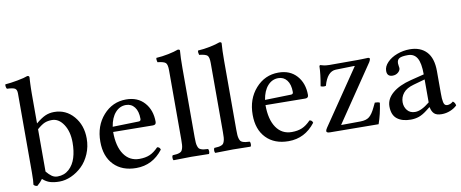

<svg xmlns="http://www.w3.org/2000/svg" viewBox="-63 -965 2985 1243"><g transform="rotate(-10 1429.5 -343.5)"><path d="M165 -348.1V-69.8Q182.6 -48.3 199.2 -36.6Q215.8 -24.9 236.8 -24.9Q281.2 -24.9 312 -52.7Q342.8 -80.6 356.4 -124.8Q370.1 -168.9 370.1 -225.1Q370.1 -296.9 339.1 -344Q308.1 -391.1 263.2 -391.1Q235.8 -391.1 215.3 -382.6Q194.8 -374 165 -348.1ZM73.2 1Q77.1 -22.9 77.1 -80.1V-599.1Q77.1 -623.5 64.5 -631.6Q51.8 -639.6 12.2 -641.1Q8.3 -645 6.6 -654.8Q4.9 -664.6 6.8 -670.9Q41 -673.3 88.4 -682.1Q135.7 -690.9 155.8 -699.2Q168.9 -699.2 168.9 -688Q168.9 -687 168.5 -681.9Q168 -676.8 167.5 -667.7Q167 -658.7 166.5 -647Q166 -635.3 165.5 -618.2Q165 -601.1 165 -583V-386.2Q200.7 -416 227.5 -428Q254.4 -439.9 286.1 -439.9Q363.3 -439.9 414.1 -381.1Q464.8 -322.3 464.8 -234.9Q464.8 -181.2 444.8 -134.3Q424.8 -87.4 392.6 -56.4Q360.4 -25.4 321.3 -7.8Q282.2 9.8 243.2 9.8Q208 9.8 182.4 2Q156.7 -5.9 133.8 -26.9Q121.1 -8.3 97.2 12.2Q83 12.2 73.2 1Z M643.6 -279.8 814.9 -284.2Q829.6 -284.2 829.6 -298.8Q829.6 -349.1 808.3 -376.5Q787.1 -403.8 752 -403.8Q710.9 -403.8 681.9 -371.1Q652.8 -338.4 643.6 -279.8ZM903.8 -99.1Q920.4 -97.7 924.8 -80.1Q856 9.8 748.5 9.8Q655.8 9.8 601.8 -45.7Q547.9 -101.1 547.9 -198.2Q547.9 -302.2 608.6 -370.6Q669.4 -439 758.8 -439Q835 -439 878.9 -389.6Q922.9 -340.3 922.9 -263.2Q922.9 -243.2 901.9 -243.2L640.6 -246.1Q640.6 -151.4 677.2 -98.1Q713.9 -44.9 778.8 -44.9Q817.9 -44.9 846.2 -56.9Q874.5 -68.8 903.8 -99.1Z M1154.3 -576.2V-122.1Q1154.3 -100.6 1155.3 -86.9Q1156.2 -73.2 1159.7 -62.7Q1163.1 -52.2 1167.2 -46.9Q1171.4 -41.5 1180.9 -37.8Q1190.4 -34.2 1200 -33Q1209.5 -31.7 1226.6 -30.8Q1231 -26.4 1231 -14.4Q1231 -2.4 1226.6 2Q1156.2 0 1110.4 0Q1064.5 0 994.1 2Q989.7 -2.4 989.7 -14.4Q989.7 -26.4 994.1 -30.8Q1011.2 -31.7 1020.8 -33Q1030.3 -34.2 1039.8 -37.8Q1049.3 -41.5 1053.5 -46.9Q1057.6 -52.2 1061 -62.7Q1064.5 -73.2 1065.4 -86.9Q1066.4 -100.6 1066.4 -122.1V-576.2ZM1154.3 -576.2H1066.4Q1066.4 -614.3 1054.9 -625.5Q1043.5 -636.7 1001.5 -641.1Q996.1 -657.7 999.5 -669.9Q1037.1 -671.9 1079.1 -680.4Q1121.1 -689 1144.5 -698.2Q1158.2 -698.2 1158.2 -689.9Q1154.3 -645.5 1154.3 -576.2Z M1428.2 -576.2V-122.1Q1428.2 -100.6 1429.2 -86.9Q1430.2 -73.2 1433.6 -62.7Q1437 -52.2 1441.2 -46.9Q1445.3 -41.5 1454.8 -37.8Q1464.4 -34.2 1473.9 -33Q1483.4 -31.7 1500.5 -30.8Q1504.9 -26.4 1504.9 -14.4Q1504.9 -2.4 1500.5 2Q1430.2 0 1384.3 0Q1338.4 0 1268.1 2Q1263.7 -2.4 1263.7 -14.4Q1263.7 -26.4 1268.1 -30.8Q1285.2 -31.7 1294.7 -33Q1304.2 -34.2 1313.7 -37.8Q1323.2 -41.5 1327.4 -46.9Q1331.5 -52.2 1335 -62.7Q1338.4 -73.2 1339.4 -86.9Q1340.3 -100.6 1340.3 -122.1V-576.2ZM1428.2 -576.2H1340.3Q1340.3 -614.3 1328.9 -625.5Q1317.4 -636.7 1275.4 -641.1Q1270 -657.7 1273.4 -669.9Q1311 -671.9 1353 -680.4Q1395 -689 1418.5 -698.2Q1432.1 -698.2 1432.1 -689.9Q1428.2 -645.5 1428.2 -576.2Z M1645 -279.8 1816.4 -284.2Q1831.1 -284.2 1831.1 -298.8Q1831.1 -349.1 1809.8 -376.5Q1788.6 -403.8 1753.4 -403.8Q1712.4 -403.8 1683.3 -371.1Q1654.3 -338.4 1645 -279.8ZM1905.3 -99.1Q1921.9 -97.7 1926.3 -80.1Q1857.4 9.8 1750 9.8Q1657.2 9.8 1603.3 -45.7Q1549.3 -101.1 1549.3 -198.2Q1549.3 -302.2 1610.1 -370.6Q1670.9 -439 1760.3 -439Q1836.4 -439 1880.4 -389.6Q1924.3 -340.3 1924.3 -263.2Q1924.3 -243.2 1903.3 -243.2L1642.1 -246.1Q1642.1 -151.4 1678.7 -98.1Q1715.3 -44.9 1780.3 -44.9Q1819.3 -44.9 1847.7 -56.9Q1876 -68.8 1905.3 -99.1Z M2035.6 -439.9Q2038.1 -439.5 2046.4 -437Q2054.7 -434.6 2059.3 -433.6Q2064 -432.6 2073.7 -431.4Q2083.5 -430.2 2094.7 -430.2H2279.8Q2292.5 -430.2 2308.3 -430.7Q2324.2 -431.2 2335.2 -431.6Q2346.2 -432.1 2347.7 -432.1Q2352.5 -432.1 2356.2 -429.9Q2359.9 -427.7 2359.9 -424.8Q2359.9 -417 2352.1 -403.8L2103 -36.1V-34.2L2230 -35.2Q2267.6 -35.6 2287.8 -52Q2308.1 -68.4 2327.6 -109.9L2341.8 -139.2Q2364.3 -139.2 2374 -132.8Q2363.8 -59.1 2341.8 2.9L2022.9 0Q2000 0 2000 -12.2Q2000 -18.6 2008.8 -32.2L2254.9 -394L2252.9 -396L2129.9 -393.1Q2073.7 -391.1 2048.8 -300.8Q2031.7 -296.9 2014.6 -304.2Q2028.8 -381.8 2029.8 -434.1Q2029.8 -435.5 2032 -437.7Q2034.2 -439.9 2035.6 -439.9Z M2685.5 -80.1V-231L2610.4 -210Q2562 -196.8 2540.8 -169.9Q2519.5 -143.1 2519.5 -109.9Q2519.5 -79.1 2537.8 -56.6Q2556.2 -34.2 2589.4 -34.2Q2629.9 -34.2 2685.5 -80.1ZM2686.5 -47.9H2683.6L2661.6 -30.8Q2632.3 -7.8 2607.2 1Q2582 9.8 2552.7 9.8Q2496.6 9.8 2463.6 -15.9Q2430.7 -41.5 2430.7 -98.1Q2430.7 -147.5 2474.9 -185.1Q2519 -222.7 2597.7 -242.2L2685.5 -264.2Q2685.5 -338.9 2666 -371.8Q2646.5 -404.8 2605.5 -404.8Q2564.9 -404.8 2549.3 -395.5Q2533.7 -386.2 2533.7 -362.8Q2533.7 -355.5 2535.6 -345.7Q2537.6 -335.9 2537.6 -332Q2537.6 -316.4 2522.7 -303.7Q2507.8 -291 2486.3 -291Q2449.7 -291 2449.7 -328.1Q2449.7 -357.4 2474.9 -383.5Q2500 -409.7 2540.3 -424.8Q2580.6 -439.9 2623.5 -439.9Q2693.8 -439.9 2733.6 -397.7Q2773.4 -355.5 2773.4 -270V-124Q2773.4 -103 2774.2 -90.8Q2774.9 -78.6 2777.6 -65.9Q2780.3 -53.2 2786.1 -47.6Q2792 -42 2801.8 -42Q2821.8 -42 2840.3 -58.1Q2854.5 -49.3 2857.4 -29.8Q2839.4 -12.2 2812.5 -1.2Q2785.6 9.8 2756.3 9.8Q2722.2 9.8 2706.8 -5.1Q2691.4 -20 2686.5 -47.9Z"/></g></svg>

Font: Common Serif News
Style: Regular
Weight: 450
Designer: Philipp H. Poll, Khaled Hosny
Foundry: Stefan Peev, Context Ltd.
Version: Version 1.026